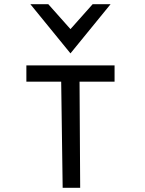

<svg xmlns="http://www.w3.org/2000/svg" viewBox="-20 -890 687 910"><path d="M314 -637 504 -870H419L314 -752L209 -870H124ZM105 -503H270L277 0H360L357 -503H523V-580H105Z"/></svg>

Font: Charger Monospace
Style: Regular
Weight: 400
Designer: Jasper
Foundry: Cannot Into Space Fonts
Version: Version 0.980